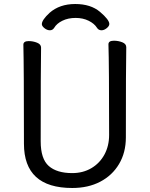

<svg xmlns="http://www.w3.org/2000/svg" viewBox="-20 -919 750 963"><path d="M342.3 23.9Q100.1 23.9 100.1 -198.2Q100.1 -585.9 97.2 -694.8Q97.2 -712.9 124 -712.9Q146 -712.9 166 -704.8Q186 -696.8 186 -680.2Q184.1 -584 184.1 -210Q184.1 -122.1 224.6 -86.4Q265.1 -50.8 342.3 -50.8Q396 -50.8 438 -75.4Q480 -100.1 503.7 -143.6Q527.3 -187 527.3 -242.2Q527.3 -595.2 523.9 -696.8Q523.9 -714.8 551.3 -714.8Q573.2 -714.8 593.3 -707Q613.3 -699.2 613.3 -682.1Q611.3 -594.2 611.3 -230Q611.3 -153.8 577.1 -96.4Q543 -39.1 482.7 -7.6Q422.4 23.9 342.3 23.9ZM489.3 -767.1Q474.1 -767.1 466.3 -779.8Q453.1 -800.8 424.6 -814.9Q396 -829.1 359.4 -829.1Q321.3 -829.1 292.7 -814.9Q264.2 -800.8 252 -779.8Q244.1 -767.1 230.2 -767.1Q216.3 -767.1 203.1 -777.6Q189.9 -788.1 189.9 -797.9Q189.9 -818.8 229 -855Q279.3 -898.9 357.2 -898.9Q435.1 -898.9 481.7 -859.4Q528.3 -819.8 528.3 -798.8Q528.3 -788.1 515.1 -777.6Q502 -767.1 489.3 -767.1Z"/></svg>

Font: LXGW WenKai GB Screen
Style: Regular
Weight: 400
Designer: LXGW / Fontworks Inc.
Foundry: LXGW / Fontworks Inc.
Version: Version 1.321;February 19, 2024;FontCreator 14.0.0.2901 64-b